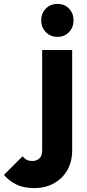

<svg xmlns="http://www.w3.org/2000/svg" viewBox="-149 -741 442 979"><path d="M26 218Q-27 218 -64 200.5Q-101 183 -129 151L-34 56Q-23 69 -11.5 74.5Q0 80 15 80Q37 80 51.5 67Q66 54 66 27V-486H219V25Q219 84 194 127Q169 170 125.5 194Q82 218 26 218ZM144 -553Q108 -553 84.5 -577.5Q61 -602 61 -637Q61 -673 84.5 -697Q108 -721 144 -721Q180 -721 203 -697Q226 -673 226 -637Q226 -602 203 -577.5Q180 -553 144 -553Z"/></svg>

Font: Outfit Thin
Style: Bold
Weight: 700
Version: Version 1.100;gftools[0.9.27]